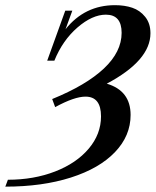

<svg xmlns="http://www.w3.org/2000/svg" viewBox="-55 -696 593 732"><path d="M-34.7 15.6 -24.9 -10.7Q73.7 -10.7 155 -42.2Q236.3 -73.7 283.2 -129.2Q330.1 -184.6 330.1 -252.4Q330.1 -327.6 271 -327.6Q228.5 -327.6 155.3 -287.6L144 -318.4Q273.4 -371.1 341.1 -434.8Q408.7 -498.5 408.7 -570.8Q408.7 -640.1 348.6 -640.1Q296.9 -640.1 240.2 -591.1Q183.6 -542 152.3 -464.8H125L193.8 -655.3H220.7L194.8 -584.5Q268.1 -676.3 383.3 -676.3Q419.9 -676.3 449.2 -666.5Q478.5 -656.7 498.5 -631.8Q518.6 -606.9 518.6 -569.3Q518.6 -465.3 352.1 -377Q442.9 -350.1 442.9 -257.8Q442.9 -178.2 383.3 -116Q323.7 -53.7 214.8 -19Q106 15.6 -34.7 15.6Z"/></svg>

Font: Elstob Medium
Style: Italic
Weight: 500
Italic angle: -20°
Designer: Peter S. Baker
Version: Version 1.015